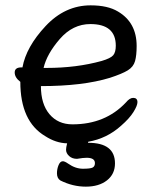

<svg xmlns="http://www.w3.org/2000/svg" viewBox="-20 -512 583 718"><path d="M155 -258Q266 -258 360 -284Q394 -294 403.5 -305.5Q413 -317 413 -341Q413 -422 318 -422Q252 -422 203.5 -366Q155 -310 143 -258ZM206 163Q193 155 193 136Q193 120 199 105.5Q205 91 215 91Q222 91 235 100Q262 119 290 119Q318 119 326.5 114.5Q335 110 335 98Q335 78 304 78Q291 78 268 82Q250 82 238.5 71.5Q227 61 227 48Q227 40 231 24Q189 23 149 -3Q56 -58 56 -206Q35 -222 35 -241Q35 -260 60 -260H64Q78 -337 150.5 -414.5Q223 -492 319 -492Q383 -492 421 -469Q491 -428 491 -340Q491 -305 485 -283.5Q479 -262 458 -249Q437 -236 391 -221Q290 -190 133 -190Q133 -123 165 -85Q197 -47 251 -47Q374 -47 451 -129Q465 -146 478 -146Q494 -146 494 -130Q494 -117 479 -93Q464 -69 433 -42Q380 6 310 18L309 22H310Q410 22 410 99Q410 139 380 162.5Q350 186 301 186Q252 186 206 163Z"/></svg>

Font: LXGW WenKai Lite
Style: Bold
Weight: 700
Designer: LXGW / Fontworks Inc.
Foundry: LXGW / Fontworks Inc.
Version: Version 1.330;April 28, 2024